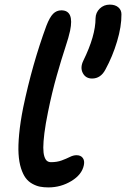

<svg xmlns="http://www.w3.org/2000/svg" viewBox="-20 -815 549 836"><path d="M380.9 -473.1Q353 -473.1 340.6 -496.8Q328.1 -520.5 342.8 -550.8Q396 -659.2 396 -734.9Q396.5 -760.3 414.3 -777.6Q432.1 -794.9 458 -794.9Q481.4 -794.9 495.1 -783.2Q508.8 -771.5 508.8 -752.9Q509.3 -699.7 489.7 -634.5Q470.2 -569.3 439 -512.2Q418.5 -473.1 380.9 -473.1ZM190.9 1Q170.4 1 154.1 -2.2Q137.7 -5.4 120.6 -14.9Q103.5 -24.4 91.8 -40Q80.1 -55.7 71.5 -82.3Q63 -108.9 60.8 -144.5Q58.6 -180.2 63.5 -231.9Q68.4 -283.7 81.1 -347.2Q120.6 -536.1 182.1 -703.1Q196.3 -739.7 211.2 -754.9Q226.1 -770 247.1 -770Q303.7 -770 285.2 -681.2Q279.8 -654.8 263.9 -606.9Q248 -559.1 227.3 -486.3Q206.5 -413.6 189 -327.1Q178.2 -274.4 173.3 -235.4Q168.5 -196.3 168.5 -172.4Q168.5 -148.4 173.1 -134Q177.7 -119.6 184.8 -114.3Q191.9 -108.9 202.1 -108.9Q228.5 -108.9 248.8 -116.5Q269 -124 284.2 -131.6Q299.3 -139.2 313 -139.2Q331.5 -139.2 340.3 -127.4Q349.1 -115.7 345.2 -96.2Q336.9 -54.7 291 -26.9Q245.1 1 190.9 1Z"/></svg>

Font: Shantell Sans Irregular Bouncy
Style: Italic
Weight: 500
Italic angle: -11.31°
Designer: Stephen Nixon, Anya Danilova, Shantell Martin
Foundry: Arrow Type
Version: Version 1.006;[9816181b4]